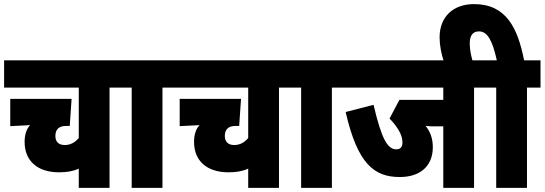

<svg xmlns="http://www.w3.org/2000/svg" viewBox="-20 -916 2655 936"><path d="M580 -489V-622H0V-489H364V-243C346 -222 324 -209 296 -209C263 -209 250 -228 250 -253C250 -283 265 -302 302 -302H320L329 -434H30V-301L127 -306C110 -289 100 -261 100 -224C100 -133 161 -76 268 -76C305 -76 336 -81 364 -94V0H514V-489Z M772 -489H838V-622H568V-489H622V0H772Z M1406 -489V-622H826V-489H1190V-243C1172 -222 1150 -209 1122 -209C1089 -209 1076 -228 1076 -253C1076 -283 1091 -302 1128 -302H1146L1155 -434H856V-301L953 -306C936 -289 926 -261 926 -224C926 -133 987 -76 1094 -76C1131 -76 1162 -81 1190 -94V0H1340V-489Z M1598 -489H1664V-622H1394V-489H1448V0H1598Z M2291 -489H2357V-622H1652V-489H2141V-429H1927L1879 -338C1914 -302 1942 -261 1942 -222C1942 -199 1932 -188 1912 -188C1869 -188 1840 -239 1801 -405L1665 -370C1723 -117 1804 -53 1929 -53C2031 -53 2090 -109 2090 -198C2090 -239 2079 -272 2055 -302C2073 -300 2091 -300 2103 -300H2141V0H2291Z M2549 -489H2615V-622H2535C2504 -779 2448 -896 2291 -896C2187 -896 2123 -832 2123 -734C2123 -696 2131 -655 2144 -615H2285C2278 -639 2270 -670 2270 -704C2270 -743 2285 -763 2315 -763C2357 -763 2381 -717 2402 -622H2345V-489H2399V0H2549Z"/></svg>

Font: Noto Sans Devanagari ExtraCondensed Black
Style: Regular
Weight: 900
Width: 2
Designer: Jelle Bosma - Monotype Design Team
Foundry: Monotype Imaging Inc.
Version: Version 2.004